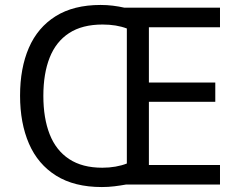

<svg xmlns="http://www.w3.org/2000/svg" viewBox="-20 -745 968 775"><path d="M386 -725Q412 -725 436 -722Q460 -719 482 -714H868V-635H581V-412H849V-334H581V-79H868V0H488Q466 4 441.5 7Q417 10 391 10Q280 10 206.5 -36Q133 -82 97 -165Q61 -248 61 -359Q61 -470 96.5 -552Q132 -634 204.5 -679.5Q277 -725 386 -725ZM394 -646Q312 -646 259 -611.5Q206 -577 180.5 -512.5Q155 -448 155 -358Q155 -268 180.5 -203Q206 -138 259 -103Q312 -68 393 -68Q421 -68 446.5 -72.5Q472 -77 492 -85V-630Q471 -638 446.5 -642Q422 -646 394 -646Z"/></svg>

Font: Noto Sans Meetei Mayek
Style: Regular
Weight: 400
Designer: Monotype Design Team and Neelakash Kshetrimayum
Foundry: Monotype Imaging Inc.
Version: Version 2.002